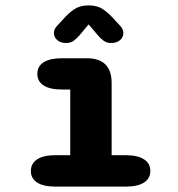

<svg xmlns="http://www.w3.org/2000/svg" viewBox="-20 -692 659 712"><path d="M186.5 0Q141 0 117.8 -15Q94.5 -30 94.5 -58Q94.5 -86 117.8 -101.2Q141 -116.5 186.5 -116.5H240.5V-360H210Q165.5 -360 142 -375Q118.5 -390 118.5 -418Q118.5 -446.5 142 -461.2Q165.5 -476 210 -476H302Q394 -476 394 -384V-116.5H446Q490.5 -116.5 514 -101.2Q537.5 -86 537.5 -58Q537.5 -30 514 -15Q490.5 0 446 0ZM425.5 -596.5Q437.5 -583.5 437.5 -570Q437.5 -553.5 425 -543Q412.5 -532.5 392.5 -532.5Q375.5 -532.5 363.5 -541.5Q351.5 -550.5 341 -563.5L308.5 -601.5L276.5 -563Q265.5 -550 253.8 -541.2Q242 -532.5 225 -532.5Q205 -532.5 192.5 -543Q180 -553.5 180 -570Q180 -584.5 192 -596.5L211.5 -617.5Q235 -644.5 256 -658.2Q277 -672 308.5 -672Q340.5 -672 361.2 -658.2Q382 -644.5 406 -617.5Z"/></svg>

Font: Sono Monospace
Style: Bold
Weight: 700
Designer: Tyler Finck
Foundry: Tyler Finck
Version: Version 2.112